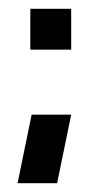

<svg xmlns="http://www.w3.org/2000/svg" viewBox="-20 -487 202 437"><path d="M49 -467H142V-374H49ZM52 -226H142L110 -70H20Z"/></svg>

Font: Karantina
Style: Regular
Weight: 400
Designer: Rony Koch
Foundry: Rony Koch
Version: Version 1.000; ttfautohint (v1.8.3)